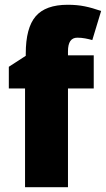

<svg xmlns="http://www.w3.org/2000/svg" viewBox="-20 -785 444 805"><path d="M373 -414H265V0H85V-414H17V-505L88 -551V-560Q88 -668 129.5 -716.5Q171 -765 264 -765Q303 -765 335 -758.5Q367 -752 404 -739L367 -617Q353 -621 337 -624Q321 -627 304 -627Q265 -627 265 -570V-553H373Z"/></svg>

Font: Noto Sans Malayalam SemiCondensed Black
Style: Regular
Weight: 900
Width: 4
Designer: Jelle Bosma - Monotype Design Team
Foundry: Monotype Imaging Inc.
Version: Version 2.104; ttfautohint (v1.8.4.7-5d5b)